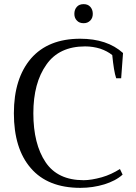

<svg xmlns="http://www.w3.org/2000/svg" viewBox="-20 -897 659 927"><path d="M351 -798C359 -789 370 -785 384 -785C397 -785 407 -789 416 -798C424 -806 428 -817 428 -830C428 -844 424 -855 416 -864C408 -873 397 -877 384 -877C370 -877 359 -873 351 -864C343 -855 339 -844 339 -830C339 -817 343 -806 351 -798ZM129 -85C183 -22 263 10 368 10C409 10 448 4 484 -7C519 -18 549 -33 572 -54C572 -54 559 -81 559 -81C532 -64 503 -50 471 -41C438 -32 409 -27 384 -27C300 -27 239 -56 200 -114C161 -172 141 -251 141 -350C141 -448 162 -526 204 -585C245 -644 308 -673 391 -673C417 -673 441 -669 464 -662C487 -654 506 -644 522 -631C527 -580 533 -542 541 -519C541 -519 565 -519 565 -519C565 -519 574 -641 574 -641C523 -687 454 -710 367 -710C264 -710 185 -678 130 -615C75 -551 47 -463 47 -350C47 -237 74 -148 129 -85Z"/></svg>

Font: BUSH 25 TRIRONG 0515 A
Style: Regular
Weight: 400
Designer: Katatrad Team
Foundry: CadsonDemak